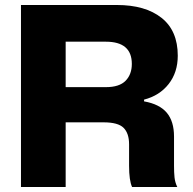

<svg xmlns="http://www.w3.org/2000/svg" viewBox="-20 -749 772 769"><path d="M64 -729H448Q562 -729 627 -677.5Q692 -626 692 -526Q692 -459 655.5 -412.5Q619 -366 557 -350V-343Q619 -332 648 -297.5Q677 -263 677 -202V-85Q677 -58 679 -38.5Q681 -19 690 0H509Q497 -26 497 -85V-171Q497 -215 475 -237Q453 -259 395 -259H243V0H64ZM404 -400Q458 -400 483 -425.5Q508 -451 508 -493Q508 -582 404 -582H243V-400Z"/></svg>

Font: Mona Sans ExtraBold
Style: Regular
Weight: 800
Designer: Deni Anggara
Foundry: GitHub
Version: Version 2.000